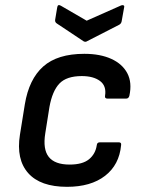

<svg xmlns="http://www.w3.org/2000/svg" viewBox="-20 -710 552 742"><path d="M239 12Q136 12 89 -41Q42 -94 57 -189L76 -307Q92 -404 147 -453Q202 -502 306 -502Q367 -502 410 -482.5Q453 -463 472 -427Q491 -391 480 -340Q477 -329 468 -329H395Q384 -329 386 -340Q392 -378 366.5 -397Q341 -416 296 -416Q237 -416 209.5 -387Q182 -358 171 -296L155 -195Q145 -133 168.5 -103.5Q192 -74 249 -74Q299 -74 324 -94.5Q349 -115 354 -149Q355 -160 366 -160H439Q450 -160 448 -149Q441 -73 386 -30.5Q331 12 239 12ZM448 -689Q453 -691 457 -689.5Q461 -688 460 -683L450 -627Q448 -618 440 -614L317 -551Q310 -546 302 -551L200 -619Q192 -624 193 -633L201 -681Q203 -695 215 -688L315 -630Z"/></svg>

Font: Sofia Sans SemiBold
Style: Italic
Weight: 600
Italic angle: -9°
Designer: Botio Nikoltchev, Ani Petrova
Foundry: lettersoup
Version: Version 4.100-B